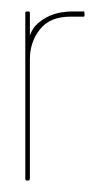

<svg xmlns="http://www.w3.org/2000/svg" viewBox="-20 -314 190 334"><path d="M126 -285H102Q67 -285 49.5 -263Q32 -241 32 -211V-4Q32 0 29 0H26Q24 0 24 -4V-291Q24 -294 26 -294H30Q32 -294 32 -291V-252Q36 -265 46 -273.5Q56 -282 66.5 -286.5Q77 -291 87 -292.5Q97 -294 103 -294H126Q127 -294 127 -291V-288V-286Q126 -285 126 -285Z"/></svg>

Font: Chathura Thin
Style: Regular
Weight: 250
Designer: Appaji Ambarisha Darbha
Foundry: Aditya Fonts
Version: Version 1.002 2016